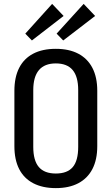

<svg xmlns="http://www.w3.org/2000/svg" viewBox="-20 -959 574 987"><path d="M267 8Q199 8 151 -17Q103 -42 78.5 -90Q54 -138 54 -208V-492Q54 -562 78.5 -610Q103 -658 150.5 -683Q198 -708 267 -708Q335 -708 382.5 -683Q430 -658 455 -610Q480 -562 480 -492V-208Q480 -138 455 -90Q430 -42 382.5 -17Q335 8 267 8ZM267 -67Q326 -67 354 -100Q382 -133 382 -204V-496Q382 -565 353.5 -599Q325 -633 267 -633Q209 -633 180 -598.5Q151 -564 151 -496V-204Q151 -134 179.5 -100.5Q208 -67 267 -67ZM307 -877 144 -751 110 -786 248 -939ZM469 -877 305 -751 271 -786 410 -939Z"/></svg>

Font: Pathway Extreme Condensed Medium
Style: Regular
Weight: 500
Width: 3
Version: Version 1.001;gftools[0.9.26]